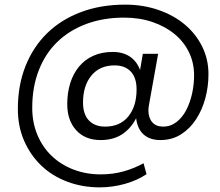

<svg xmlns="http://www.w3.org/2000/svg" viewBox="-20 -698 948 828"><path d="M414 -94Q347 -94 308.5 -136.5Q270 -179 270 -249Q270 -298 283 -339.5Q296 -381 321 -411Q346 -441 382.5 -457.5Q419 -474 466 -474Q510 -474 540 -454Q570 -434 584 -396L596 -466H662L622 -243Q621 -238 620.5 -232.5Q620 -227 620 -222Q620 -190 636.5 -171Q653 -152 683 -152Q716 -152 741.5 -172Q767 -192 783.5 -224Q800 -256 808.5 -295Q817 -334 817 -373Q817 -427 795 -472.5Q773 -518 733 -551Q693 -584 637.5 -603Q582 -622 515 -622Q426 -622 353 -595Q280 -568 228 -518Q176 -468 147.5 -395.5Q119 -323 119 -233Q119 -170 141 -117Q163 -64 202.5 -26Q242 12 296.5 33Q351 54 415 54Q466 54 511.5 41.5Q557 29 599 6L612 53Q572 80 518.5 95Q465 110 410 110Q335 110 270 85.5Q205 61 158 16Q111 -29 84 -91Q57 -153 57 -228Q57 -330 90 -413Q123 -496 183.5 -555Q244 -614 329.5 -646Q415 -678 520 -678Q596 -678 662 -655.5Q728 -633 776 -593Q824 -553 851.5 -498Q879 -443 879 -378Q879 -325 865.5 -274.5Q852 -224 825.5 -183.5Q799 -143 760.5 -118.5Q722 -94 671 -94Q627 -94 600 -117.5Q573 -141 567 -188Q544 -143 506 -118.5Q468 -94 414 -94ZM433 -152Q498 -152 533.5 -196Q569 -240 569 -312Q569 -363 544 -389.5Q519 -416 474 -416Q410 -416 374 -372Q338 -328 338 -256Q338 -205 363.5 -178.5Q389 -152 433 -152Z"/></svg>

Font: Celebes
Style: Italic
Weight: 400
Italic angle: -10°
Designer: Anugrah Pasau
Foundry: Lafontype
Version: Version 1.000; ttfautohint (v1.8.4)